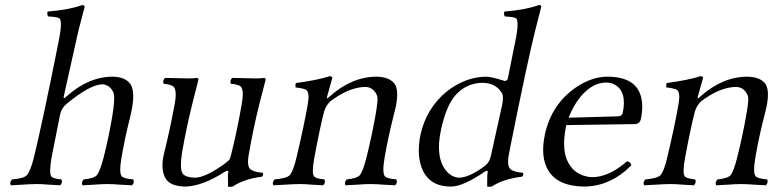

<svg xmlns="http://www.w3.org/2000/svg" viewBox="-20 -718 3029 749"><path d="M214.8 -272.9Q214.8 -272 181.2 -104Q170.4 -40.5 180.7 -28.8Q189 -20.5 219.7 -18.1Q225.6 -6.3 214.8 4.9Q196.3 4.4 171.4 2.4Q144 0 125 0Q102.1 0 67.4 2.4Q39.1 4.4 22 4.9Q16.1 -6.8 26.9 -18.1Q71.3 -21.5 84 -33.7Q98.6 -49.3 112.3 -104Q146 -241.7 206.5 -545.4Q210.4 -565.9 212.4 -576.2Q223.1 -636.7 211.9 -646.5Q204.1 -651.9 168 -653.8Q162.1 -663.1 166 -672.9Q245.1 -679.2 296.4 -696.8Q298.3 -697.8 299.3 -698.2Q309.6 -698.2 310.1 -692.4Q310.1 -690.4 309.6 -689Q306.6 -677.7 303.2 -664.6Q296.9 -639.6 286.1 -599.1Q228.5 -341.3 228.5 -340.8Q227.1 -329.1 238.3 -340.8Q324.7 -418.5 418.9 -418.9Q472.2 -418 491.2 -386.2Q510.3 -350.1 486.8 -257.8Q467.3 -180.2 454.1 -104Q443.4 -41.5 455.6 -29.3Q465.3 -21 500 -18.1Q505.9 -6.8 495.1 4.9Q476.6 4.4 449.2 2.4Q418.5 0 397.9 0Q377.4 0 347.2 2.4Q319.8 4.4 301.8 4.9Q295.9 -6.3 306.6 -18.1Q346.7 -22 357.9 -34.7Q370.1 -49.8 384.3 -104Q404.3 -183.1 417.5 -261.2Q429.7 -334 423.3 -355Q410.6 -386.2 379.9 -389.2Q331.1 -388.2 239.7 -313Q220.2 -295.9 214.8 -272.9Z M705.6 9.8Q640.6 9.8 623.3 -26.6Q606 -63 620.1 -120.1Q644.5 -217.8 662.1 -315.9Q671.4 -370.1 654.8 -381.8Q644 -388.7 618.7 -391.1Q612.8 -402.8 623.5 -414.1Q693.8 -412.1 714.4 -412.1Q736.8 -412.1 747.6 -414.1Q753.9 -412.6 754.4 -408.2Q753.9 -407.2 731.9 -319.8Q708.5 -226.6 691.9 -132.8Q678.7 -56.2 694.3 -38.6Q707.5 -25.4 741.2 -24.9Q776.9 -24.9 843.8 -70.3Q852.1 -76.2 858.9 -81.1Q874.5 -93.3 876 -96.7Q877.4 -101.1 879.9 -107.9Q905.8 -210.4 923.3 -314Q933.1 -369.6 917.5 -381.8Q906.7 -389.2 880.9 -391.1Q875 -402.8 885.7 -414.1Q956.1 -412.1 976.1 -412.1Q999.5 -412.1 1010.7 -414.1Q1016.1 -412.6 1016.6 -408.2Q1016.1 -407.2 993.7 -319.8Q967.8 -217.3 950.2 -113.8Q942.4 -69.3 957.5 -57.1Q971.2 -46.9 1004.9 -43.9Q1009.3 -35.6 1002 -28.8Q932.1 -20 887.7 9.8Q875.5 12.2 869.6 9.8Q869.6 9.8 869.1 -35.6Q870.1 -42.5 870.8 -47.1Q871.6 -51.8 866.7 -51.8Q861.8 -51.3 856.9 -47.9Q772.5 6.8 705.6 9.8Z M1265.1 -340.8Q1351.6 -418.5 1448.7 -418.9Q1503.9 -418 1522.5 -386.2Q1535.6 -358.9 1523.9 -301.3Q1521 -287.1 1513.2 -257.8Q1493.7 -180.2 1480.5 -104Q1469.7 -41.5 1482.4 -29.3Q1492.2 -21 1526.4 -18.1Q1532.2 -6.8 1521.5 4.9Q1502.9 4.4 1476.1 2.4Q1445.3 0 1424.6 0Q1403.8 0 1373.5 2.4Q1345.7 4.4 1327.6 4.9Q1321.8 -6.3 1332.5 -18.1Q1372.6 -22 1383.8 -34.7Q1396 -49.8 1409.7 -104Q1430.7 -188 1445.3 -271Q1455.1 -327.6 1452.1 -340.8Q1451.7 -343.3 1450.7 -345.2Q1438 -376.5 1407.2 -378.9Q1351.1 -378.9 1287.1 -335.9Q1277.3 -329.1 1269 -323.2Q1251 -305.7 1244.6 -283.2Q1228.5 -222.7 1206.5 -104Q1194.8 -41.5 1205.6 -29.3Q1214.4 -21 1245.6 -18.1Q1251.5 -6.3 1240.7 4.9Q1222.2 4.4 1197.3 2.4Q1169.9 0 1150.4 0Q1127.4 0 1092.3 2.4Q1063.5 4.4 1046.4 4.9Q1040.5 -6.8 1051.3 -18.1Q1097.2 -22 1109.9 -34.2Q1124 -49.3 1136.7 -104Q1165.5 -224.6 1180.7 -312Q1188.5 -357.4 1174.8 -367.2Q1164.6 -373.5 1132.8 -377Q1131.8 -388.7 1134.3 -394Q1221.2 -405.8 1266.1 -420.9Q1276.9 -419.4 1276.4 -414.1Q1275.9 -413.1 1255.9 -340.8Q1253.4 -330.6 1260.3 -336.4Q1262.7 -338.4 1265.1 -340.8Z M1894.5 -107.9Q1939.5 -309.1 1939 -309.1Q1945.8 -341.3 1937.5 -356Q1936 -358.9 1934.1 -360.8Q1910.6 -394.5 1861.3 -395Q1798.8 -393.6 1757.3 -347.2Q1720.7 -306.2 1700.2 -210.9Q1676.8 -101.6 1723.1 -48.8Q1744.6 -25.4 1772 -24.9Q1811 -25.9 1871.6 -70.8Q1888.2 -83.5 1893.6 -105Q1894.5 -106.9 1894.5 -107.9ZM1870.6 -47.9Q1786.1 9.8 1739.3 9.8Q1647 9.8 1621.6 -73.7Q1606.4 -125 1620.6 -193.8Q1643.1 -294.9 1722.2 -360.8Q1796.4 -418.5 1877.4 -418.9Q1895.5 -418.9 1946.8 -402.8Q1948.7 -402.3 1949.7 -401.9Q1958.5 -403.8 1960.9 -411.1Q1960.9 -412.1 1994.1 -576.2Q2004.4 -636.7 1993.2 -646.5Q1985.4 -651.9 1949.7 -653.8Q1943.8 -663.1 1947.8 -672.9Q2026.9 -679.2 2077.6 -696.8Q2079.6 -697.8 2081.1 -698.2Q2091.3 -698.2 2091.3 -692.4Q2091.3 -690.4 2090.8 -689Q2090.8 -689 2068.4 -601.1Q2067.9 -599.6 2067.9 -599.1Q2039.6 -487.8 1972.2 -152.3Q1966.8 -124.5 1964.8 -113.8Q1957 -69.3 1972.2 -57.1Q1985.8 -46.9 2020 -43.9Q2024.4 -35.6 2016.6 -28.8Q1941.9 -19.5 1898.4 9.8Q1886.2 11.7 1880.4 9.8Q1880.4 9.8 1880.9 -35.6Q1881.8 -42.5 1882.6 -47.1Q1883.3 -51.8 1879.4 -51.8Q1875 -50.8 1870.6 -47.9Z M2198.2 -258.8 2392.6 -264.2Q2406.2 -266.1 2409.2 -276.9Q2426.8 -359.9 2378.4 -387.7Q2362.8 -396 2344.2 -396Q2292 -396 2245.6 -341.8Q2216.8 -307.1 2198.2 -258.8ZM2426.3 -88.9Q2440.9 -85.9 2442.9 -73.2Q2361.3 9.3 2258.3 9.8Q2158.7 8.8 2120.1 -50.8Q2086.9 -104 2105.5 -192.9Q2130.9 -311.5 2228 -377.9Q2289.6 -418.9 2349.1 -418.9Q2484.4 -418.9 2485.4 -302.7Q2485.4 -278.3 2479.5 -251Q2474.6 -235.4 2458 -233.9L2189 -230Q2171.4 -145 2190.9 -96.2Q2212.9 -41.5 2269.5 -29.3Q2280.3 -26.9 2290 -26.9Q2350.1 -26.9 2415 -79.6Q2420.9 -84.5 2426.3 -88.9Z M2711.4 -340.8Q2797.9 -418.5 2895 -418.9Q2950.2 -418 2968.8 -386.2Q2981.9 -358.9 2970.2 -301.3Q2967.3 -287.1 2959.5 -257.8Q2939.9 -180.2 2926.8 -104Q2916 -41.5 2928.7 -29.3Q2938.5 -21 2972.7 -18.1Q2978.5 -6.8 2967.8 4.9Q2949.2 4.4 2922.4 2.4Q2891.6 0 2870.8 0Q2850.1 0 2819.8 2.4Q2792 4.4 2773.9 4.9Q2768.1 -6.3 2778.8 -18.1Q2818.8 -22 2830.1 -34.7Q2842.3 -49.8 2856 -104Q2877 -188 2891.6 -271Q2901.4 -327.6 2898.4 -340.8Q2897.9 -343.3 2897 -345.2Q2884.3 -376.5 2853.5 -378.9Q2797.4 -378.9 2733.4 -335.9Q2723.6 -329.1 2715.3 -323.2Q2697.3 -305.7 2690.9 -283.2Q2674.8 -222.7 2652.8 -104Q2641.1 -41.5 2651.9 -29.3Q2660.6 -21 2691.9 -18.1Q2697.8 -6.3 2687 4.9Q2668.5 4.4 2643.6 2.4Q2616.2 0 2596.7 0Q2573.7 0 2538.6 2.4Q2509.8 4.4 2492.7 4.9Q2486.8 -6.8 2497.6 -18.1Q2543.5 -22 2556.2 -34.2Q2570.3 -49.3 2583 -104Q2611.8 -224.6 2627 -312Q2634.8 -357.4 2621.1 -367.2Q2610.8 -373.5 2579.1 -377Q2578.1 -388.7 2580.6 -394Q2667.5 -405.8 2712.4 -420.9Q2723.1 -419.4 2722.7 -414.1Q2722.2 -413.1 2702.1 -340.8Q2699.7 -330.6 2706.5 -336.4Q2709 -338.4 2711.4 -340.8Z"/></svg>

Font: Linux Libertine Display Slanted O
Style: Slanted
Weight: 400
Designer: Philipp H. Poll
Foundry: Philipp H. Poll
Version: Version 5.0.9